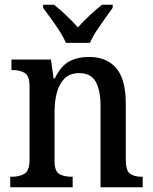

<svg xmlns="http://www.w3.org/2000/svg" viewBox="-20 -786 644 806"><path d="M23 0V-44H30Q61 -44 82.5 -56.5Q104 -69 104 -116V-424Q104 -468 83.5 -480Q63 -492 32 -492H28V-536H194L205 -457H210Q237 -511 272 -529Q307 -547 354 -547Q427 -547 467.5 -500.5Q508 -454 508 -351V-116Q508 -69 526 -56.5Q544 -44 575 -44H579V0H402V-342Q402 -406 382 -442.5Q362 -479 312 -479Q273 -479 250.5 -456Q228 -433 218.5 -396.5Q209 -360 209 -318V-111Q209 -67 229 -55.5Q249 -44 280 -44H285V0ZM257 -606Q247 -629 230 -655.5Q213 -682 194 -708Q175 -734 161 -753V-766H207Q231 -747 258.5 -721Q286 -695 307 -671Q328 -695 356 -721Q384 -747 408 -766H453V-753Q439 -734 420.5 -708Q402 -682 384.5 -655.5Q367 -629 358 -606Z"/></svg>

Font: Noto Serif Thai SemiCondensed Medium
Style: Regular
Weight: 500
Width: 4
Designer: Monotype Design Team
Foundry: Monotype Imaging Inc.
Version: Version 2.002; ttfautohint (v1.8.4.7-5d5b)